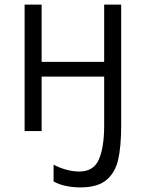

<svg xmlns="http://www.w3.org/2000/svg" viewBox="-20 -570 640 835"><path d="M213 219V146Q239 160 268.2 168Q297.5 176 324 176Q387.5 176 410.2 123Q433 70 433 -24V-237H161V0H87V-550H161V-301H433V-550H507V-24Q507 67.5 493.8 124.8Q480.5 182 442 213.5Q403.5 245 330 245Q296.5 245 266 238.5Q235.5 232 213 219Z"/></svg>

Font: JuliaMono ExtraBold
Style: Regular
Weight: 800
Monospace: yes
Designer: cormullion
Foundry: corm
Version: Version 0.055; ttfautohint (v1.8.4)